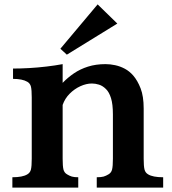

<svg xmlns="http://www.w3.org/2000/svg" viewBox="-20 -851 780 871"><path d="M422.9 -831.1 512.2 -744.1 283.2 -603 253.9 -629.9ZM264.2 -475.1Q287.1 -499 315.4 -518.3Q343.8 -537.6 379.2 -548.8Q414.6 -560.1 459 -560.1Q480 -560.1 502.7 -555.2Q525.4 -550.3 546.4 -539.1Q567.4 -527.8 584 -508.8Q604 -485.8 617.9 -450Q631.8 -414.1 631.8 -358.9V-130.9Q631.8 -97.2 635.5 -82.3Q639.2 -67.4 651.9 -60.1Q673.3 -46.9 720.2 -46.9V0H418.9V-46.9Q439 -46.9 450 -50Q460.9 -53.2 472.2 -60.1Q484.9 -67.4 488.5 -82.3Q492.2 -97.2 492.2 -130.9V-332Q492.2 -378.4 483.6 -405.8Q475.1 -433.1 460.9 -446.8Q445.8 -461.9 429.2 -467Q412.6 -472.2 397 -472.2Q371.6 -472.2 344.7 -460Q317.9 -447.8 296.1 -426Q274.4 -404.3 264.2 -375V-130.9Q264.2 -97.2 267.8 -82.3Q271.5 -67.4 284.2 -60.1Q295.4 -53.2 305.9 -50Q316.4 -46.9 335 -46.9V0H36.1V-46.9Q82.5 -46.9 104 -60.1Q116.7 -67.4 120.4 -82.3Q124 -97.2 124 -130.9V-409.2Q124 -442.9 120.4 -457.8Q116.7 -472.7 104 -480Q81.5 -493.2 39.1 -493.2V-540Q73.2 -540 112.3 -542.2Q151.4 -544.4 190.7 -549.1Q230 -553.7 264.2 -560.1Z"/></svg>

Font: BIZ UDPMincho
Style: Bold
Weight: 700
Designer: TypeBank Co., Ltd.
Foundry: Morisawa Inc.
Version: Version 1.06